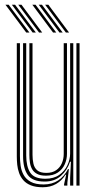

<svg xmlns="http://www.w3.org/2000/svg" viewBox="-20 -782 410 809"><path d="M160.2 7Q130.2 7 110.2 -1Q90.2 -9 78.4 -22.6Q66.5 -36.2 60.5 -53.1Q54.5 -70 52.6 -87.9Q50.8 -105.8 50.8 -122.2V-600H64V-124.5Q64 -105 66.9 -83.9Q69.8 -62.8 79.6 -44.9Q89.5 -27 109.5 -15.9Q129.5 -4.8 163.8 -4.8Q199.5 -4.8 225.2 -21.8Q251 -38.8 266.5 -69.5H270.2L263.8 -11.8V0H250.2L250 -5.5L258.8 -45.8H256Q240.2 -20.5 216.2 -6.8Q192.2 7 160.2 7ZM302 0V-600H315.2V0ZM173.8 -41.8Q150 -41.8 136 -49.4Q122 -57 115.1 -69.6Q108.2 -82.2 106 -97.8Q103.8 -113.2 103.8 -128.8V-600H117V-129.5Q117 -110 120.8 -92.6Q124.5 -75.2 136.9 -64.4Q149.2 -53.5 175.5 -53.5Q200.5 -53.5 216.6 -64.8Q232.8 -76 240.6 -94.2Q248.5 -112.5 248.5 -133.2V-600H262.2V-134Q262.2 -110.5 252.6 -89.2Q243 -68 223.5 -54.9Q204 -41.8 173.8 -41.8ZM167 -17Q116.8 -17.2 97 -44.9Q77.2 -72.5 77.2 -125.2V-600H90.5V-126.8Q90.5 -80.5 107.4 -54.6Q124.2 -28.8 171.2 -28.8Q206.5 -28.8 229.6 -45.1Q252.8 -61.5 264.1 -86Q275.5 -110.5 275.5 -135.2V-600H288.8V0H275.5V-32L278.8 -100.5H275Q263.8 -65 236.4 -40.8Q209 -16.5 167 -17ZM144.5 -645 57 -762H70.5L157.8 -645ZM90.5 -645 3 -762H16.5L104 -645ZM117.5 -645 30 -762H43.5L131 -645ZM257.5 -645 170.2 -762H183.8L271 -645ZM203.5 -645 116.2 -762H129.8L217 -645ZM230.5 -645 143.2 -762H156.8L244 -645Z"/></svg>

Font: Big Shoulders Inline Display Thin
Style: Regular
Weight: 400
Version: Version 2.002